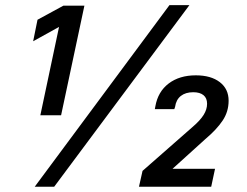

<svg xmlns="http://www.w3.org/2000/svg" viewBox="-20 -712 940 732"><path d="M523.4 -60.5 714.8 -228.5Q743.2 -252.9 756.3 -273.9Q769.5 -294.9 769.5 -316.4Q769.5 -337.9 755.9 -349.1Q742.2 -360.4 716.8 -360.4Q687.5 -360.4 669.4 -346.2Q651.4 -332 647.5 -304.7L644.5 -295.9H570.3L572.3 -306.6Q582 -362.3 623 -393.6Q664.1 -424.8 726.6 -424.8Q784.2 -424.8 817.9 -398.9Q851.6 -373 851.6 -328.1Q851.6 -286.1 828.6 -252Q805.7 -217.8 762.7 -181.6L637.7 -68.4H799.8L785.2 0H509.8ZM626 -692.4H702.1L186.5 0H112.3ZM205.1 -609.4 106.4 -554.7 123 -636.7 221.7 -690.4H301.8L212.9 -272.5H133.8Z"/></svg>

Font: Dinish Expanded
Style: Italic
Weight: 400
Width: 7
Italic angle: -12°
Designer: Charles Nix
Foundry: Playbeing
Version: Version 2.005; ttfautohint (v1.8.3)